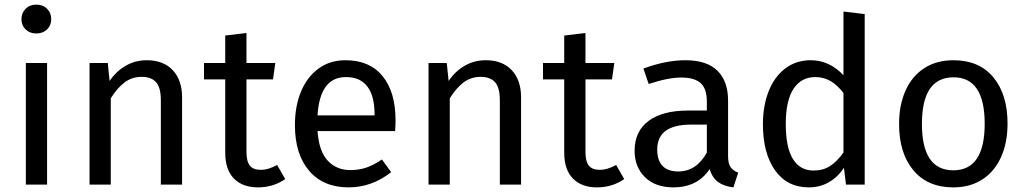

<svg xmlns="http://www.w3.org/2000/svg" viewBox="-20 -800 4443 832"><path d="M184 0H92V-527H184ZM202 -717Q202 -690 184 -672.5Q166 -655 137 -655Q109 -655 91 -672.5Q73 -690 73 -717Q73 -744 91 -762Q109 -780 137 -780Q166 -780 184 -762Q202 -744 202 -717Z M769 -378V0H677V-365Q677 -421 656 -444Q635 -467 594 -467Q552 -467 520 -443Q488 -419 460 -374V0H368V-527H447L455 -449Q483 -491 524.5 -515Q566 -539 616 -539Q688 -539 728.5 -496Q769 -453 769 -378Z M1216 -24Q1164 12 1098 12Q1031 12 993.5 -26.5Q956 -65 956 -138V-456H864V-527H956V-646L1048 -657V-527H1173L1163 -456H1048V-142Q1048 -101 1062.5 -82.5Q1077 -64 1111 -64Q1142 -64 1181 -85Z M1692 -232H1356Q1362 -145 1400 -104Q1438 -63 1498 -63Q1536 -63 1568 -74Q1600 -85 1635 -109L1675 -54Q1591 12 1491 12Q1381 12 1319.5 -60Q1258 -132 1258 -258Q1258 -340 1284.5 -403.5Q1311 -467 1360.5 -503Q1410 -539 1477 -539Q1582 -539 1638 -470Q1694 -401 1694 -279Q1694 -256 1692 -232ZM1603 -306Q1603 -384 1572 -425Q1541 -466 1479 -466Q1366 -466 1356 -300H1603Z M2238 -378V0H2146V-365Q2146 -421 2125 -444Q2104 -467 2063 -467Q2021 -467 1989 -443Q1957 -419 1929 -374V0H1837V-527H1916L1924 -449Q1952 -491 1993.5 -515Q2035 -539 2085 -539Q2157 -539 2197.5 -496Q2238 -453 2238 -378Z M2685 -24Q2633 12 2567 12Q2500 12 2462.5 -26.5Q2425 -65 2425 -138V-456H2333V-527H2425V-646L2517 -657V-527H2642L2632 -456H2517V-142Q2517 -101 2531.5 -82.5Q2546 -64 2580 -64Q2611 -64 2650 -85Z M3179 -52 3158 12Q3117 7 3092 -11Q3067 -29 3055 -67Q3002 12 2898 12Q2820 12 2775 -32Q2730 -76 2730 -147Q2730 -231 2790.5 -276Q2851 -321 2962 -321H3043V-360Q3043 -416 3016 -440Q2989 -464 2933 -464Q2875 -464 2791 -436L2768 -503Q2866 -539 2950 -539Q3043 -539 3089 -493.5Q3135 -448 3135 -364V-123Q3135 -91 3146 -75.5Q3157 -60 3179 -52ZM3043 -139V-260H2974Q2828 -260 2828 -152Q2828 -105 2851 -81Q2874 -57 2919 -57Q2998 -57 3043 -139Z M3727 -739V0H3646L3637 -73Q3611 -33 3572 -10.5Q3533 12 3485 12Q3391 12 3338.5 -62Q3286 -136 3286 -261Q3286 -342 3311 -405Q3336 -468 3383 -503.5Q3430 -539 3493 -539Q3574 -539 3635 -474V-750ZM3635 -139V-397Q3609 -431 3579.5 -448.5Q3550 -466 3513 -466Q3452 -466 3418.5 -415Q3385 -364 3385 -263Q3385 -161 3416 -111Q3447 -61 3505 -61Q3547 -61 3577 -80.5Q3607 -100 3635 -139Z M4346 -264Q4346 -182 4318 -119.5Q4290 -57 4237 -22.5Q4184 12 4111 12Q4000 12 3938 -62Q3876 -136 3876 -263Q3876 -345 3904 -407.5Q3932 -470 3985 -504.5Q4038 -539 4112 -539Q4223 -539 4284.5 -465Q4346 -391 4346 -264ZM3975 -263Q3975 -62 4111 -62Q4247 -62 4247 -264Q4247 -465 4112 -465Q3975 -465 3975 -263Z"/></svg>

Font: FiraGOUPP
Style: Medium
Weight: 400
Designer: bBox Type
Foundry: bBox Type GmbH
Version: Version 1.001